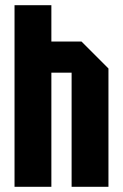

<svg xmlns="http://www.w3.org/2000/svg" viewBox="-20 -720 474 740"><path d="M36 0V-700H178V-560H294L398 -456V0H256V-440H178V0Z"/></svg>

Font: Tektur Condensed SemiBold
Style: Regular
Weight: 600
Width: 3
Designer: Adam Jagosz
Foundry: Adam Jagosz
Version: Version 1.005;gftools[0.9.30]